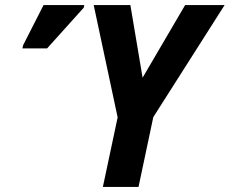

<svg xmlns="http://www.w3.org/2000/svg" viewBox="-20 -734 902 754"><path d="M384 0 442 -273 348 -714H492L540 -429L707 -714H862L582 -274L524 0ZM68 -544 71 -557 151 -714H311L309 -704L165 -544Z"/></svg>

Font: Noto Sans SemiCondensed
Style: Bold Italic
Weight: 700
Width: 4
Italic angle: -12°
Designer: Monotype Design Team
Foundry: Monotype Imaging Inc.
Version: Version 2.013; ttfautohint (v1.8.4.7-5d5b)